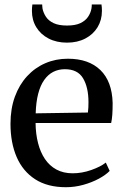

<svg xmlns="http://www.w3.org/2000/svg" viewBox="-20 -810 540 842"><path d="M269 11Q188 11 134 -24Q80 -59 53 -121.5Q26 -184 26 -267Q26 -333 45.2 -385.8Q64.5 -438.5 98.8 -475.8Q133 -513 178.8 -532.8Q224.5 -552.5 277.5 -552.5Q369 -552.5 420.2 -502.8Q471.5 -453 474 -358.5Q474 -328.5 472.5 -307.2Q471 -286 467.5 -270.5H136Q136.5 -223 146.8 -182.8Q157 -142.5 177 -112.8Q197 -83 227.5 -66.5Q258 -50 298.5 -50Q339.5 -50 380.5 -64.5Q421.5 -79 444 -97L461 -60.5Q443.5 -42.5 413.2 -26.2Q383 -10 345.5 0.5Q308 11 269 11ZM136.5 -313 365.5 -316.5Q367 -326.5 367.5 -338.8Q368 -351 368 -361.5Q368 -427 344.2 -466.8Q320.5 -506.5 264.5 -506.5Q236.5 -506.5 213.5 -494.8Q190.5 -483 173.8 -459.2Q157 -435.5 147.5 -399Q138 -362.5 136.5 -313ZM274 -623Q228 -623 193.2 -641Q158.5 -659 139.2 -690.5Q120 -722 120 -762Q120 -769.5 120.5 -776.8Q121 -784 122 -790.5H165Q165 -786.5 165.5 -781.8Q166 -777 166.5 -772Q170.5 -753 181.8 -736Q193 -719 215.2 -708.5Q237.5 -698 274 -698Q310.5 -698 332.5 -708.5Q354.5 -719 366 -736Q377.5 -753 381 -772Q382 -777 382.2 -781.8Q382.5 -786.5 382.5 -790.5H425Q426 -784 426.5 -776.8Q427 -769.5 427 -762.5Q427 -722 407.8 -690.5Q388.5 -659 354 -641Q319.5 -623 274 -623Z"/></svg>

Font: Merriweather 60pt
Style: Regular
Weight: 400
Version: Version 2.100